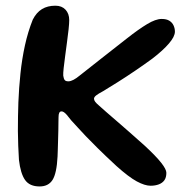

<svg xmlns="http://www.w3.org/2000/svg" viewBox="-20 -645 656 674"><path d="M119 9.5Q84 9.5 68 -13.2Q52 -36 46.5 -84Q45 -108 44 -133.5Q43 -159 42.8 -184.8Q42.5 -210.5 43.2 -236Q44 -261.5 44.5 -286Q46.5 -336.5 51.8 -387Q57 -437.5 67.5 -485.5Q78 -533.5 95 -576Q108 -601.5 127.5 -613.2Q147 -625 174.5 -625Q197 -625 210 -611Q223 -597 223 -574.5Q223 -563 220.8 -542.2Q218.5 -521.5 215.2 -497Q212 -472.5 208.8 -448.8Q205.5 -425 203.5 -406.2Q201.5 -387.5 202 -379.5Q203.5 -369 207 -364.2Q210.5 -359.5 220 -359.5Q228 -359.5 238 -364.8Q248 -370 260 -380Q288.5 -403 333.8 -438.2Q379 -473.5 426 -510.5Q466 -542 496.2 -560.2Q526.5 -578.5 547.5 -578.5Q564.5 -578.5 574.5 -572.2Q584.5 -566 589.2 -555.8Q594 -545.5 594 -534Q594 -525.5 588.8 -515Q583.5 -504.5 573.2 -492.5Q563 -480.5 548.2 -467Q533.5 -453.5 514.5 -439Q488 -419.5 456 -397.8Q424 -376 393.5 -356.8Q363 -337.5 342 -325Q325 -316 317.5 -310Q310 -304 310 -298.5Q310 -293.5 314 -288Q318 -282.5 328 -274Q336 -266.5 352.8 -252Q369.5 -237.5 390 -219.8Q410.5 -202 430.2 -184.8Q450 -167.5 465.2 -153.8Q480.5 -140 487 -134.5Q528.5 -96 546.2 -73.2Q564 -50.5 564 -38.5Q564 -22 557 -12.2Q550 -2.5 537.5 2.2Q525 7 508.5 7Q488.5 7 460.2 -8.2Q432 -23.5 389 -62Q348.5 -99.5 322.8 -125Q297 -150.5 280.8 -167.5Q264.5 -184.5 253.2 -197.2Q242 -210 230 -222.5Q220.5 -235 214.5 -241.8Q208.5 -248.5 204.2 -251.2Q200 -254 196 -254Q190.5 -254 188 -249Q185.5 -244 185.5 -234Q185.5 -231.5 185.2 -218.2Q185 -205 184.8 -187Q184.5 -169 183.8 -150.2Q183 -131.5 182.8 -116.2Q182.5 -101 182 -95Q179 -36.5 164.5 -13.5Q150 9.5 119 9.5Z"/></svg>

Font: Gluten
Style: Regular
Weight: 400
Designer: Tyler Finck
Foundry: Etcetera Type Company
Version: Version 1.300